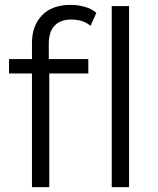

<svg xmlns="http://www.w3.org/2000/svg" viewBox="-20 -767 649 787"><path d="M111 0V-591Q111 -661 152 -704Q193 -747 270 -747Q300 -747 328 -739Q356 -731 375 -714L351 -661Q336 -674 316 -680.5Q296 -687 273 -687Q228 -687 204 -662Q180 -637 180 -588V-508L182 -475V0ZM17 -466V-525H342V-466ZM438 0V-742H509V0Z"/></svg>

Font: MOST Montserrat
Style: Regular
Weight: 400
Designer: Julieta Ulanovsky
Foundry: Julieta Ulanovsky
Version: Version 8.000;March 11, 2024;FontCreator 15.0.0.2926 64-bit